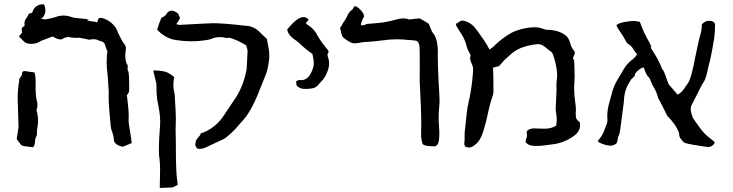

<svg xmlns="http://www.w3.org/2000/svg" viewBox="-20 -721 3602 944"><path d="M141.1 2.9Q121.6 0 99.6 -2.4Q85 -3.9 78.6 -15.1L62 -37.1Q71.3 -92.3 71.3 -96.7Q68.8 -184.6 67.4 -216.3L66.9 -238.3Q66.9 -281.7 74.7 -326.2Q74.7 -334.5 77.6 -337.9Q88.9 -348.6 88.9 -363.3Q90.3 -371.6 101.6 -371.6Q105.5 -371.6 136.2 -366.7L149.4 -365.2Q153.3 -351.1 153.8 -346.7Q155.3 -328.1 155.3 -309.1L154.8 -287.1Q154.8 -256.8 160.6 -227.1Q164.1 -215.8 164.1 -205.1Q164.1 -194.3 160.6 -183.1Q159.7 -181.2 159.7 -179.2Q159.7 -177.2 160.6 -175.3Q167 -151.4 167 -127.4Q167 -108.4 163.1 -89.4Q161.6 -83.5 161.6 -63Q161.6 -56.6 160.2 -53.7Q152.3 -40.5 152.3 -26.6Q152.3 -12.7 145.5 0ZM583.5 0.5Q540.5 -8.8 539.6 -35.2Q538.1 -57.1 529.8 -76.7Q523.4 -96.7 522.9 -119.1L517.6 -174.3Q514.2 -217.8 514.2 -245.6L514.6 -271Q514.6 -278.8 513.7 -285.9Q512.7 -293 512.7 -298.3Q510.7 -339.4 508.3 -360.4Q504.4 -386.2 504.4 -413.1Q504.4 -426.8 505.4 -440.4V-451.7Q507.8 -459.5 507.8 -465.3Q507.8 -471.2 505.4 -475.1Q501.5 -482.4 498 -496.1Q494.1 -515.6 474.6 -519Q462.9 -521 461.9 -524.4Q451.2 -528.3 439.9 -528.3Q431.6 -528.3 419.9 -525.9H414.1V-526.4Q414.1 -527.3 369.6 -535.6Q362.8 -534.7 355 -534.7Q337.9 -534.7 316.4 -539.1Q303.2 -538.6 290 -531.2Q283.7 -526.9 277.3 -526.9Q273.4 -526.9 269.5 -528.8Q258.8 -528.8 249 -536.6Q242.7 -541 236.8 -541Q235.8 -541 181.6 -520Q159.7 -505.4 135.7 -505.4L124 -505.9Q106 -505.9 91.3 -523.4Q87.9 -527.8 72.8 -541L88.4 -560.5Q86.9 -569.3 86.9 -576.7Q86.9 -584 89.8 -586.2Q92.8 -588.4 95.5 -590.1Q98.1 -591.8 101.1 -593.8L100.1 -605.5Q100.1 -619.1 108.9 -630.4Q113.3 -636.2 119.6 -648.9Q123 -656.2 132.3 -656.2Q137.7 -656.2 140.6 -664.6Q150.4 -695.3 188.5 -700.7Q203.1 -700.7 203.1 -667.5Q203.1 -659.2 201.7 -655.8Q200.2 -652.3 198 -647.9Q195.8 -643.6 191.9 -636.2Q189.9 -633.3 189 -633.3Q188 -633.3 187 -634.5Q186 -635.7 185.5 -635.7L183.6 -629.4Q188 -628.9 190.9 -627.4Q197.8 -625.5 203.1 -625.5Q227.5 -629.4 252 -636.7Q272 -644.5 292 -644.5Q310.1 -644.5 328.6 -638.2Q340.3 -633.3 352.5 -632.8L417.5 -626Q417.5 -625.5 410.6 -624.5Q407.7 -624 407.7 -622.6L408.7 -621.6Q427.2 -614.7 445.3 -614.7L457 -610.4Q463.4 -628.9 465.8 -631.3Q469.7 -633.3 475.1 -633.3Q479.5 -633.3 484.4 -631.8Q523.4 -620.6 549.8 -584Q576.7 -522.5 589.8 -506.3Q599.1 -495.6 599.1 -484.4Q599.1 -477.1 597.4 -466.8Q595.7 -456.5 595.7 -447.3Q595.7 -429.2 601.1 -412.1Q603 -403.3 606.9 -403.3Q607.9 -402.8 607.9 -394.5L607.4 -382.8Q607.4 -373 610.4 -371.6Q615.2 -364.7 615.2 -285.6Q615.2 -268.6 610.8 -262.2Q606.4 -255.9 605.2 -254.4Q604 -252.9 603.8 -252.7Q603.5 -252.4 603.5 -252L605.5 -239.3Q612.8 -185.1 612.8 -146.5Q612.8 -132.3 612.3 -130.4Q612.3 -111.8 620.1 -71.3Q623.5 -51.8 627.9 -17.6Z M828.6 200.7 765.6 203.1Q767.1 148.4 767.1 113.3Q767.1 86.9 764.6 63Q761.2 43.9 761.2 24.9Q761.2 -40 767.1 -105L767.6 -124Q767.6 -152.8 762.2 -181.6L761.2 -185.5Q759.8 -198.2 756.8 -210.4Q749.5 -246.1 749.5 -282.2V-295.9Q749.5 -311.5 744.6 -326.7L733.4 -374.5H738.3Q773.4 -374.5 793.9 -367.9Q814.5 -361.3 836.9 -341.3Q836.9 -338.4 835.4 -335.4Q832.5 -323.7 832.5 -299.3Q832.5 -287.1 835.4 -274.9Q839.8 -258.3 839.8 -241.7V-236.8Q844.7 -164.6 844.7 -140.1L844.2 -116.7Q843.3 -98.6 843.3 -80.1L844.2 -43.5Q844.7 -22 844.7 0Q844.7 126.5 851.6 169.4L853.5 188ZM960 11.2Q944.3 11.2 939.9 -9.3Q942.4 -35.6 952.6 -41.5Q954.6 -46.4 960.4 -52.2Q966.3 -58.1 966.3 -62L965.8 -64.5Q1039.1 -88.9 1081.1 -154.3Q1126.5 -221.2 1143.6 -247.6Q1181.2 -310.5 1192.9 -384.3L1197.3 -470.7Q1197.3 -478.5 1189.9 -498Q1147.9 -524.4 1109.4 -535.2Q1102.1 -535.2 1099.9 -534.7Q1097.7 -534.2 1095.7 -534.2Q1093.3 -534.2 1091.3 -534.7Q1076.2 -538.6 1061.5 -538.6Q1038.6 -538.6 1016.1 -528.8Q1011.2 -526.9 1005.9 -525.9Q963.4 -518.1 920.9 -518.1Q875.5 -518.1 830.1 -526.9Q787.1 -539.1 754.9 -572.3Q753.9 -572.8 753.7 -574.5Q753.4 -576.2 753.2 -576.4Q752.9 -576.7 752.9 -577.1Q761.7 -606 773.9 -634.3Q776.4 -636.2 779.5 -636.2Q782.7 -636.2 795.4 -647.5Q806.6 -668.5 822.8 -668.5Q838.4 -668.5 856 -653.8L865.2 -632.3Q852.5 -607.4 845.7 -602.5Q849.1 -602.1 852.1 -601.1Q857.9 -598.6 862.8 -598.6Q1008.8 -606.9 1028.3 -606.9Q1080.6 -606.9 1188.5 -594.2Q1228 -592.8 1257.3 -563Q1271.5 -548.3 1292.5 -529.3Q1295.9 -505.4 1299.3 -492.2Q1304.2 -469.7 1304.2 -448.2Q1304.2 -429.7 1300.8 -411.1Q1295.9 -374 1281.2 -340.3L1261.7 -292Q1219.7 -180.2 1176.8 -131.8Q1166.5 -121.1 1156.7 -109.4Q1131.3 -78.1 1100.1 -52.2Q1097.7 -50.8 1096.2 -48.8Q1086.9 -41 1077.1 -36.1L987.3 5.9Q973.6 11.2 960 11.2Z M1484.4 -283.7Q1470.2 -283.7 1462.9 -285.6Q1452.1 -288.6 1442.9 -295.9Q1437 -300.8 1437 -309.1V-311Q1437 -314.9 1435.1 -319.3Q1442.4 -327.6 1455.1 -327.6L1461.9 -327.1Q1497.1 -327.1 1516.1 -377.9Q1522.9 -395 1522.9 -413.1Q1522.9 -426.3 1519 -440.4Q1518.1 -444.8 1517.1 -450.7L1516.1 -456.1Q1481.9 -479 1453.1 -507.8Q1438 -520.5 1421.9 -531.7Q1397.9 -548.8 1392.1 -574.2Q1392.1 -577.6 1399.9 -585.4Q1443.8 -637.2 1471.7 -637.2Q1481 -637.2 1492.2 -629.9Q1496.6 -627.9 1496.6 -624.5Q1496.6 -622.1 1487.8 -611.8L1483.9 -607.4Q1485.4 -606 1486.1 -604.2Q1486.8 -602.5 1488.3 -602.1Q1525.4 -579.6 1542 -544.4Q1562.5 -509.8 1589.4 -478.5Q1595.7 -471.7 1595.7 -466.3Q1595.7 -463.4 1591.3 -458Q1590.3 -455.6 1590.3 -451.7Q1590.3 -446.8 1591.3 -444.3Q1598.1 -426.3 1598.1 -408.2Q1598.1 -387.7 1586.9 -361.8Q1577.1 -336.4 1555.7 -315.9Q1552.2 -313.5 1549.3 -309.1Q1536.6 -291 1519 -287.4Q1501.5 -283.7 1484.4 -283.7Z M2115.7 -1.5Q2060.1 -1.5 2056.6 -16.6Q2051.3 -36.1 2050.8 -48.6Q2050.3 -61 2050.3 -75.7Q2051.3 -86.9 2051.3 -100.6Q2051.3 -183.6 2043.5 -321.8L2043.9 -405.3Q2043.9 -475.6 2042.5 -492.2Q2040 -517.1 2025.4 -521Q2020 -521 2015.6 -522Q2001 -524.4 1987.3 -524.4Q1961.4 -527.8 1931.2 -527.8Q1916 -527.8 1894.5 -526.4Q1807.1 -515.6 1793.5 -515.6Q1768.1 -515.6 1743.7 -509.8L1722.7 -507.8Q1704.6 -507.8 1675.3 -530.8Q1665.5 -537.1 1662.4 -543.7Q1659.2 -550.3 1651.9 -584Q1660.6 -595.7 1667 -608.4Q1680.2 -626.5 1686.5 -640.6Q1692.9 -658.2 1706.5 -669.4Q1712.4 -673.3 1713.9 -675.8Q1720.7 -690.4 1725.6 -690.4Q1734.4 -690.4 1752 -673.1Q1769.5 -655.8 1769.5 -641.6Q1769.5 -638.2 1768.1 -635.7Q1757.8 -619.1 1753.9 -597.2H1768.1L1785.6 -603.5Q1819.8 -605.5 1864.3 -610.8Q1896.5 -615.7 1932.6 -626Q1946.8 -630.4 1962.4 -630.4Q1972.7 -630.4 1983.4 -628.4Q1984.9 -625.5 1990.7 -625.5Q2003.4 -625.5 2017.6 -628.4L2041 -630.4Q2045.4 -630.4 2066.2 -617.9Q2086.9 -605.5 2088.4 -603.5Q2096.7 -584 2099.9 -574.7Q2103 -565.4 2110.4 -556.6Q2132.8 -527.8 2132.8 -463.9L2132.3 -449.7Q2132.3 -414.6 2136.2 -322.3Q2138.2 -279.8 2140.1 -257.3L2141.1 -225.1Q2141.1 -207.5 2139.2 -192.9Q2136.7 -168.9 2136.7 -144Q2136.7 -124.5 2138.4 -103.8Q2140.1 -83 2140.1 -69.3Q2140.1 -25.4 2132.8 -13.4Q2125.5 -1.5 2115.7 -1.5Z M2461.4 -427.2 2457.5 -423.8 2469.7 -436ZM2461.4 -427.2Q2450.7 -416 2433.6 -396L2404.3 -388.7Q2406.2 -337.4 2406.2 -274.4Q2405.8 -270 2405.8 -265.4Q2405.8 -260.7 2404.3 -255.9Q2387.7 -208 2377.9 -158.2Q2368.7 -115.7 2356 -74.7Q2340.8 -25.9 2313.5 -7.8L2310.5 -5.4Q2298.3 4.4 2285.6 4.4Q2275.9 4.4 2266.1 -1Q2262.7 -8.8 2262.7 -17.1Q2262.7 -21.5 2263.7 -26.9Q2264.6 -32.2 2264.6 -37.6L2264.2 -53.2Q2264.2 -68.4 2266.1 -83.5Q2276.9 -189.5 2281.2 -205.1Q2300.3 -285.6 2305.7 -368.2Q2306.2 -372.1 2306.2 -376.5Q2306.2 -393.6 2300.3 -404.8Q2291.5 -424.3 2291.5 -434.1Q2291.5 -439.9 2293.5 -446.8V-447.8Q2293.5 -452.1 2289.6 -458.5Q2275.9 -481 2271 -506.8Q2261.2 -536.6 2242.7 -562.5Q2234.9 -574.2 2227.5 -586.9L2221.2 -599.1L2222.7 -604.5Q2229 -606.9 2234.4 -611.8Q2245.1 -619.6 2253.9 -619.6H2258.8Q2291.5 -611.8 2312.5 -587.9Q2327.6 -569.8 2340.3 -550.8L2343.8 -545.4Q2364.3 -517.6 2377 -495.6Q2378.9 -490.2 2383.3 -484.4L2387.7 -477.5Q2397 -484.4 2404.3 -490.2Q2445.3 -532.2 2497.1 -561Q2552.2 -586.9 2613.8 -586.9Q2626.5 -586.9 2639.4 -582.8Q2652.3 -578.6 2655.3 -577.6Q2659.7 -575.7 2664.6 -574.7Q2734.4 -574.7 2768.6 -539.6Q2779.3 -525.9 2784.2 -506.8Q2789.6 -484.4 2805.2 -468.8L2805.7 -459Q2805.7 -454.1 2803.2 -449.7Q2797.4 -438.5 2797.4 -436.5Q2797.4 -434.6 2798.3 -432.6Q2801.8 -426.8 2803.2 -419.4Q2805.2 -379.4 2805.2 -344.7Q2805.2 -328.1 2803.7 -311Q2802.7 -300.3 2802.7 -289.6Q2802.7 -258.3 2808.1 -217.8Q2811.5 -199.7 2811.5 -182.1Q2811.5 -169.4 2810.5 -167.5Q2810.5 -148.9 2812.5 -140.9Q2814.5 -132.8 2830.6 -119.1Q2832 -112.8 2832 -106.4Q2832 -73.2 2800.8 -52.2Q2752.4 -17.1 2691.9 -10.7Q2645 -3.4 2614.3 -3.4Q2603 -3.4 2589.6 -5.9Q2576.2 -8.3 2563.5 -22.9L2564.5 -27.8Q2565.4 -33.7 2567.4 -40.5Q2571.3 -48.3 2571.3 -53.7L2570.8 -58.6Q2569.3 -64.9 2569.3 -69.3Q2569.3 -73.2 2571.3 -76.9Q2573.2 -80.6 2582 -85Q2593.3 -89.8 2605 -89.8L2611.8 -89.4Q2628.4 -88.4 2645.5 -88.4H2662.6Q2689.9 -88.4 2714.8 -103.5Q2717.3 -118.2 2717.3 -132.3Q2717.3 -147 2714.8 -161.6Q2711.9 -181.6 2711.9 -183.6L2713.9 -224.1Q2716.3 -263.7 2716.3 -279.8L2715.8 -301.3Q2715.8 -319.8 2718.8 -337.9Q2719.2 -344.2 2719.2 -352.5Q2719.2 -364.3 2716.3 -384.3Q2713.4 -404.3 2707.3 -426.3Q2701.2 -448.2 2698.2 -455.6Q2692.9 -465.3 2683.3 -471.7Q2673.8 -478 2665.5 -485.4Q2656.2 -493.2 2647 -498.5Q2637.7 -503.9 2626.5 -503.9H2623Q2580.1 -500.5 2540.5 -484.9Q2511.7 -473.1 2489.7 -452.6Z M3461.4 1.5Q3452.6 1.5 3417.5 -4.4Q3349.6 -14.6 3341.8 -21.5L3336.9 -26.4Q3330.1 -33.7 3324.7 -41.5Q3319.3 -49.3 3318.8 -66.4Q3305.7 -106.4 3260.7 -151.4Q3224.6 -226.1 3220.2 -231Q3216.3 -236.8 3214.8 -242.7Q3209.5 -266.6 3192.9 -294.4Q3184.6 -309.1 3182.1 -316.4Q3176.8 -335.4 3162.6 -349.1Q3155.8 -358.9 3147.9 -380.9L3144.5 -389.6Q3125 -386.2 3102.5 -359.4V-355.5Q3102.5 -347.2 3091.3 -338.4Q3087.9 -335.9 3085.4 -333Q3085 -332.5 3084.2 -332Q3083.5 -331.5 3075.2 -317.4Q3048.3 -275.9 3047.4 -220.7L3029.3 -83.5Q3027.3 -65.9 3020.5 -49.8Q3019 -48.3 3019 -47.4Q3017.1 -30.8 3013.9 -22Q3010.7 -13.2 2997.1 -7.8Q2991.7 -4.9 2983.4 -4.9Q2957 -4.9 2923.8 -21.5Q2922.9 -22 2919.4 -28.8Q2941.9 -52.7 2952.6 -84Q2957 -96.7 2961.9 -107.7Q2966.8 -118.7 2966.8 -130.4L2965.8 -149.9Q2965.8 -182.6 2975.1 -213.9Q2981.4 -235.4 2986.8 -256.8Q2996.6 -298.3 3018.6 -333.5Q3033.2 -358.4 3048.1 -383.1Q3063 -407.7 3085.4 -425.3Q3101.1 -436 3112.8 -454.6Q3102.1 -464.4 3095.2 -477.1Q3085.4 -495.6 3067.4 -505.9Q3062.5 -508.3 3059.1 -515.6Q3047.9 -538.1 3017.6 -582.5Q3014.2 -587.9 3010.7 -596.7Q3016.1 -605.5 3049.3 -612.8Q3081.1 -618.2 3101.6 -618.2Q3113.3 -615.2 3126 -613.8Q3142.6 -564.9 3171.9 -513.7L3182.6 -491.7L3179.2 -486.8L3201.2 -451.7Q3206.1 -444.3 3212.9 -431.2Q3230 -398.4 3234.9 -382.8Q3243.7 -375.5 3256.3 -336.9Q3264.6 -311 3270.5 -303.2Q3281.7 -289.6 3312 -255.4Q3335.9 -269 3351.6 -297.4Q3355.5 -302.2 3358.9 -306.9Q3362.3 -311.5 3364.7 -315.9Q3379.9 -340.3 3397.9 -438Q3416.5 -527.8 3420.9 -542Q3430.7 -570.8 3430.7 -600.6Q3445.3 -618.7 3465.3 -618.7Q3495.6 -618.7 3495.6 -596.7Q3495.6 -564.9 3491.7 -534.7Q3475.1 -433.1 3464.8 -400.9Q3461.9 -390.1 3459 -375Q3450.2 -332 3439 -316.4Q3430.7 -305.2 3421.4 -285.2Q3403.3 -248 3378.9 -201.7Q3376 -195.8 3376 -185.5Q3376 -169.9 3386.7 -141.6Q3393.6 -129.4 3424.8 -87.9Q3441.9 -63.5 3465.8 -45.4Q3489.7 -27.3 3494.6 -21Q3484.4 1.5 3461.4 1.5Z"/></svg>

Font: Kurland
Style: Regular
Weight: 400
Designer: GGBot
Version: 0.22